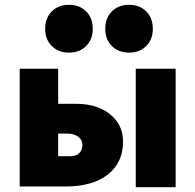

<svg xmlns="http://www.w3.org/2000/svg" viewBox="-20 -776 813 799"><path d="M418 -656Q418 -701 445.5 -728.5Q473 -756 517 -756Q561 -756 588.5 -728.5Q616 -701 616 -656Q616 -612 588.5 -584.5Q561 -557 517 -557Q473 -557 445.5 -584.5Q418 -612 418 -656ZM168 -656Q168 -701 195.5 -728.5Q223 -756 267 -756Q311 -756 338.5 -728.5Q366 -701 366 -656Q366 -612 338.5 -584.5Q311 -557 267 -557Q223 -557 195.5 -584.5Q168 -612 168 -656ZM62 0V-490H222V-344H297Q384 -344 438 -300.5Q492 -257 492 -187Q492 -99 428.5 -49.5Q365 0 253 0ZM545 3V-490H711V3ZM222 -126H273Q296 -126 309.5 -138.5Q323 -151 323 -173Q323 -194 305.5 -207Q288 -220 261 -220H222Z"/></svg>

Font: Cantarell Extra Bold
Style: Regular
Weight: 800
Designer: Dave Crossland, Nikolaus Waxweiler, Florian Fecher, Jacques Le Bailly, Eben Sorkin, Alexei Vanyashin, Alexios Zavras, Em
Version: Version 0.303